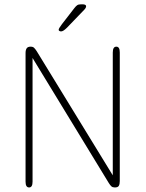

<svg xmlns="http://www.w3.org/2000/svg" viewBox="-20 -834 659 864"><path d="M111 9.5Q95 9.5 95 -16.5V-595Q95 -609 100 -616.5Q105 -624 117.5 -624H118Q128 -624 133.2 -619Q138.5 -614 145 -604L487.5 -45V-597.5Q487.5 -624 503.5 -624Q511 -624 515 -617.8Q519 -611.5 519 -597.5V-19Q519 -5.5 514.8 2Q510.5 9.5 497.5 9.5H496.5Q487 9.5 481.5 4.8Q476 0 469.5 -10.5L126.5 -573V-16.5Q126.5 9.5 111 9.5ZM254 -692.5Q252 -692.5 248 -694.2Q244 -696 244 -700Q244 -706 258.5 -725L315 -798Q322 -807 327.8 -810.8Q333.5 -814.5 344.5 -814.5H352.5Q358.5 -814.5 363 -812.5Q367.5 -810.5 367.5 -806Q367.5 -798.5 358.5 -789.5L282 -710Q274 -702 267 -697.2Q260 -692.5 254 -692.5Z"/></svg>

Font: Sono ExtraLight
Style: Regular
Weight: 200
Designer: Tyler Finck
Foundry: Tyler Finck
Version: Version 2.112